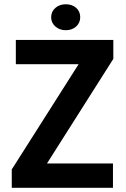

<svg xmlns="http://www.w3.org/2000/svg" viewBox="-20 -889 596 909"><path d="M35.7 0H514.8V-115H161.3L180 -79.8L516.5 -610.2V-700H55V-585H410.2L380.2 -629.2L35.7 -86.8ZM291.3 -746Q321.5 -746 340.6 -763.6Q359.8 -781.2 359.8 -807.4Q359.8 -834.8 340.6 -851.8Q321.5 -868.8 291.3 -868.8Q261.9 -868.8 242.1 -851.5Q222.2 -834.2 222.2 -807.1Q222.2 -781.2 242.1 -763.6Q261.9 -746 291.3 -746Z"/></svg>

Font: Tilda Sans VF
Style: Regular
Weight: 400
Designer: ParaType Ltd
Foundry: ParaType Ltd
Version: Version 1.010